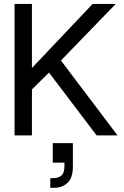

<svg xmlns="http://www.w3.org/2000/svg" viewBox="-20 -670 613 950"><path d="M241.1 38.1V135H299V148Q299 186.2 283.7 198.9Q268.5 211.6 242 211.6H228.7V259.1H250.6Q287 259.1 313.8 234.9Q340.6 210.7 340.6 154V38.1ZM52.1 -650.5V0H138V-650.5ZM438.3 -650.5 95.2 -288.4 134 -223.5 222.4 -311 458.1 0H561.5L281.5 -370.6L552.5 -650.5Z"/></svg>

Font: Overused Grotesk Light
Style: Regular
Weight: 300
Designer: RandomMaerks
Version: Version 0.005